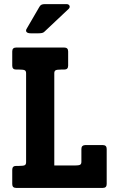

<svg xmlns="http://www.w3.org/2000/svg" viewBox="-20 -921 558 941"><path d="M502.9 -19Q502.9 0 483.9 0H59.1Q40 0 40 -19V-88.9Q40 -107.9 59.1 -107.9H74.2Q94.2 -107.9 101.1 -111.3Q107.9 -114.7 107.9 -126V-562Q107.9 -573.2 101.1 -576.7Q94.2 -580.1 74.2 -580.1H59.1Q40 -580.1 40 -599.1V-668.9Q40 -688 59.1 -688H294.9Q314 -688 314 -668.9V-599.1Q314 -580.1 294.9 -580.1H279.8Q258.8 -580.1 252.4 -576.4Q246.1 -572.8 246.1 -562V-109.9H345.2Q365.2 -109.9 372.1 -113.3Q378.9 -116.7 378.9 -127.9V-190.9Q378.9 -200.7 384 -205.3Q389.2 -210 397.9 -210H483.9Q502.9 -210 502.9 -190.9ZM198.2 -766.1Q192.9 -760.7 185.8 -759.3Q178.7 -757.8 168.9 -757.8H129.9Q121.6 -757.8 116.7 -759.8Q111.8 -761.7 109.6 -764.9Q107.4 -768.1 107.7 -771.7Q107.9 -775.4 109.9 -778.8L172.9 -887.2Q177.2 -895 183.3 -897.9Q189.5 -900.9 200.2 -900.9H305.2Q312.5 -900.9 316.2 -898.2Q319.8 -895.5 321 -891.8Q322.3 -888.2 320.8 -884Q319.3 -879.9 315.9 -877Z"/></svg>

Font: New Telegraph
Style: Bold
Weight: 700
Designer: Frank Baranowski
Foundry: Frank Baranowski
Version: Version 3.001